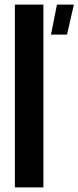

<svg xmlns="http://www.w3.org/2000/svg" viewBox="-20 -820 343 840"><path d="M45.1 0V-800H169.9V0ZM203.2 -668.6 229.1 -799.9H303.3L273.2 -668.6Z"/></svg>

Font: Big Shoulders Stencil Display SC Thin
Style: Regular
Weight: 100
Designer: Patric King
Foundry: XO Type Co
Version: Version 2.001